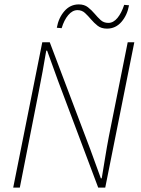

<svg xmlns="http://www.w3.org/2000/svg" viewBox="-20 -852 640 872"><path d="M466 -722Q440 -722 423.5 -735Q407 -748 393.5 -764Q380 -780 366 -793Q352 -806 332 -806Q309 -806 290 -783.5Q271 -761 260 -724L238 -726Q246 -771 272.5 -801.5Q299 -832 338 -832Q363 -832 379.5 -819Q396 -806 409.5 -790Q423 -774 437 -761Q451 -748 472 -748Q495 -748 513.5 -770.5Q532 -793 544 -830L566 -828Q558 -783 531.5 -752.5Q505 -722 466 -722ZM40 0 172 -660H206L390 -174L438 -42H442Q450 -89 457.5 -136Q465 -183 474 -230L560 -660H590L458 0H426L244 -484L194 -622H190Q182 -574 173.5 -527.5Q165 -481 156 -436L70 0Z"/></svg>

Font: TypoPRO Source Sans Pro
Style: Italic
Weight: 200
Italic angle: -11°
Designer: Paul D. Hunt
Foundry: Adobe Systems Incorporated
Version: Version 1.075;PS 2.000;hotconv 1.0.86;makeotf.lib2.5.63406